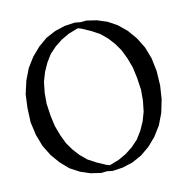

<svg xmlns="http://www.w3.org/2000/svg" viewBox="-62 -562 623 613"><g transform="rotate(-10 250.0 -255.5)"><path d="M22.5 -256.8 24.4 -300.8 34.2 -343.8 48.8 -381.8 69.3 -415 93.8 -443.4 121.1 -466.8 152.3 -483.4 184.6 -494.1 218.8 -499 237.3 -497.1 255.9 -499 289.1 -494.1 322.3 -483.4 352.5 -466.8 380.9 -443.4 405.3 -415 425.8 -381.8 440.4 -343.8 449.2 -300.8 452.1 -253.9 449.2 -210 440.4 -167 425.8 -128.9 405.3 -95.7 380.9 -67.4 352.5 -43.9 322.3 -27.3 289.1 -16.6 255.9 -11.7 237.3 -13.7 218.8 -11.7 184.6 -16.6 152.3 -27.3 121.1 -43.9 93.8 -67.4 69.3 -95.7 48.8 -128.9 34.2 -167 24.4 -210ZM224.6 -479.5 194.3 -467.8 168.9 -453.1 146.5 -435.5 126 -414.1 110.4 -388.7 97.7 -360.4 88.9 -330.1 85 -294.9V-259.8L90.8 -219.7L98.6 -184.6L110.4 -153.3L124 -125L140.6 -101.6L160.2 -80.1L182.6 -61.5L210 -46.9L239.3 -34.2L250 -31.2L280.3 -43L305.7 -57.6L328.1 -75.2L348.6 -96.7L364.3 -122.1L377 -150.4L385.7 -180.7L389.6 -215.8V-251L383.8 -291L376 -326.2L364.3 -357.4L350.6 -385.7L334 -409.2L314.5 -430.7L292 -449.2L264.6 -463.9L235.4 -476.6Z"/></g></svg>

Font: B2 Hana
Style: Regular
Weight: 500
Version: 2020-08-05; (max)